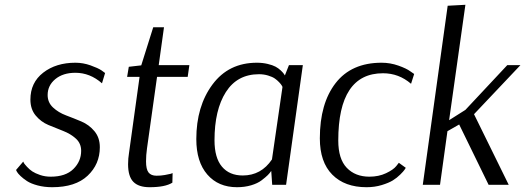

<svg xmlns="http://www.w3.org/2000/svg" viewBox="-20 -772 2194 802"><path d="M77 -97Q78 -94 80.5 -90Q83 -86 93 -75Q103 -64 115 -56Q127 -48 147.5 -41Q168 -34 192 -34Q254 -34 286.5 -66Q319 -98 319 -142Q319 -173 297 -193Q275 -213 244 -225Q213 -237 182 -250Q151 -263 129 -289.5Q107 -316 107 -356Q107 -427 160.5 -468.5Q214 -510 295 -510Q327 -510 358 -499Q389 -488 404 -478L419 -467L406 -424Q356 -468 295 -468Q243 -468 211 -441.5Q179 -415 179 -375Q179 -344 201.5 -323Q224 -302 256 -290Q288 -278 320 -264.5Q352 -251 374.5 -224Q397 -197 397 -157Q397 -86 346 -38Q295 10 198 10Q165 10 137 2.5Q109 -5 93 -15.5Q77 -26 66 -36.5Q55 -47 51 -54L47 -62Z M764 -451H636L594 -152Q590 -124 590 -98Q590 -65 600.5 -51.5Q611 -38 634 -38Q652 -38 668.5 -41Q685 -44 693 -46L701 -49L700 -9Q670 10 605 10Q559 10 537 -12.5Q515 -35 515 -86Q515 -110 519 -134L563 -451H511L518 -493L570 -499L620 -658H665L643 -500H771Z M1175 0H1117L1113 -58Q1107 -49 1098.5 -40.5Q1090 -32 1073 -19Q1056 -6 1029 2Q1002 10 970 10Q892 10 846 -43Q800 -96 800 -191Q800 -328 867.5 -419Q935 -510 1053 -510Q1077 -510 1098 -505Q1119 -500 1131 -493.5Q1143 -487 1152.5 -478Q1162 -469 1165 -464.5Q1168 -460 1170 -457L1187 -500H1245ZM994 -39Q1071 -39 1116 -106L1160 -409Q1159 -411 1156.5 -415.5Q1154 -420 1146 -428.5Q1138 -437 1128 -444Q1118 -451 1100 -456.5Q1082 -462 1062 -462Q971 -462 923.5 -387.5Q876 -313 876 -186Q876 -113 907 -76Q938 -39 994 -39Z M1697 -422Q1646 -466 1580 -466Q1393 -466 1393 -185Q1393 -108 1428.5 -71Q1464 -34 1523 -34Q1562 -34 1592.5 -48.5Q1623 -63 1635 -78L1646 -92L1675 -71Q1673 -68 1669.5 -62.5Q1666 -57 1652 -43Q1638 -29 1621 -18.5Q1604 -8 1574.5 1Q1545 10 1511 10Q1420 10 1368 -42.5Q1316 -95 1316 -194Q1316 -340 1382 -425Q1448 -510 1574 -510Q1610 -510 1644 -498Q1678 -486 1694 -474L1710 -463Z M1850 -748 1924 -752 1856 -270 1924 -313 2099 -500H2154L1960 -295L2105 0H2021L1898 -252L1849 -224L1818 0H1746Z"/></svg>

Font: Arsenal
Style: Italic
Weight: 400
Italic angle: -9.10001°
Designer: Andrij Shevchenko
Foundry: Stairsfor
Version: Version 2.001;PS 002.001;hotconv 1.0.88;makeotf.lib2.5.64775